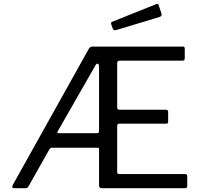

<svg xmlns="http://www.w3.org/2000/svg" viewBox="-20 -986 1048 1006"><path d="M949 -74Q961 -74 961 -64V-11Q961 -6 958.5 -3Q956 0 950 0H513Q499 0 499 -14V-205Q499 -212 491 -212H252Q243 -212 239 -204L129 -9Q127 -5 123.5 -2.5Q120 0 113 0H53Q47 0 45 -4.5Q43 -9 47 -17L444 -728Q448 -735 452.5 -738.5Q457 -742 466 -742H938Q948 -742 948 -731V-680Q948 -668 935 -668H607Q594 -668 594 -656V-422Q594 -411 606 -411H850Q861 -411 861 -400V-347Q861 -343 859 -340.5Q857 -338 850 -338H605Q594 -338 594 -327V-84Q594 -74 604 -74H949ZM488 -288Q499 -288 499 -300V-639Q498 -652 491 -652.5Q484 -653 477 -638L283 -299Q276 -288 287 -288H488ZM811 -960 826 -915Q830 -902 816 -897L587 -828Q580 -827 576.5 -828.5Q573 -830 571 -836L563 -858Q559 -869 568 -872L800 -965Q808 -968 811 -960Z"/></svg>

Font: Libre Franklin Thin
Style: Regular
Weight: 400
Version: Version 3.000